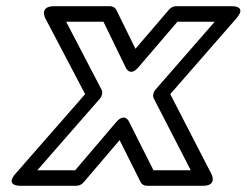

<svg xmlns="http://www.w3.org/2000/svg" viewBox="-20 -573 794 618"><path d="M426 -357 551 -503H671L480 -284C473 -275 471 -264 475 -256L594 -25H474L396 -180C396 -180 383 -213 354 -180L222 -25H100L302 -256C309 -265 311 -276 307 -284L193 -503H313L384 -357C384 -357 397 -323 426 -357ZM416 -416 354 -542C351 -548 343 -553 335 -553H154C105 -553 126 -514 126 -514L254 -270L30 -14C-5 26 44 25 44 25H226C234 25 243 21 249 14L365 -122L433 14C436 20 444 25 452 25H633C682 25 660 -14 660 -14L528 -270L741 -514C776 -554 728 -553 728 -553H546C538 -553 530 -549 524 -542Z"/></svg>

Font: Asimov
Style: XWidOuIt
Weight: 500
Designer: Google
Version: Version 2.000980; 2014